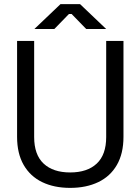

<svg xmlns="http://www.w3.org/2000/svg" viewBox="-20 -899 682 933"><path d="M63 -234V-700H146V-233Q146 -147 192 -104Q238 -61 321 -61Q404 -61 450 -104Q496 -147 496 -233V-700H580V-234Q580 -153 548 -97.5Q516 -42 457.5 -14Q399 14 321 14Q243 14 185 -14Q127 -42 95 -97.5Q63 -153 63 -234ZM147 -758 274 -879H369L496 -758H399L328 -831H315L244 -758Z"/></svg>

Font: Space Grotesk Frontify
Style: Regular
Weight: 400
Designer: Florian Karsten
Version: Version 2.000